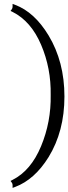

<svg xmlns="http://www.w3.org/2000/svg" viewBox="-20 -794 345 969"><path d="M225.1 -615.2Q305.2 -482.4 305.2 -306.9Q305.2 -131.3 225.1 -1Q154.8 112.3 56.6 149.4L43.5 154.3V140.1Q43.5 133.3 40 128.4L33.2 119.1L43.5 113.8Q136.2 66.9 187.3 -56.2Q238.3 -179.2 235.8 -314.5Q238.3 -448.7 187.5 -567.9Q136.7 -687 43.5 -733.9L33.2 -738.8L40 -748Q43.5 -753.4 43.5 -760.3V-774.4L56.6 -769.5Q154.3 -732.4 225.1 -615.2Z"/></svg>

Font: RaghuMalayalamSans
Style: Regular
Weight: 400
Designer: Prof. R.K.Joshi and Rajith Kumar K. M.
Foundry: Centre for Development of Advanced Computing (C-DAC) Mumbai, (formerly NCST), Swathanthra Malayalam Computing (http://sm
Version: Version 2.2.0+20221109